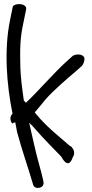

<svg xmlns="http://www.w3.org/2000/svg" viewBox="-20 -761 446 934"><path d="M29 -664C-1 -519 12 -350 41 -208C27 -195 28 -173 40 -160C44 -163 46 -164 54 -166C57 -153 60 -135 63 -119C83 -43 121 68 138 127L142 140C152 164 200 154 191 122L188 107C186 96 178 67 165 19C152 -28 141 -81 128 -137L122 -164C134 -153 144 -142 156 -128C178 -102 256 -21 277 0H278C283 11 313 66 334 4C346 -13 340 -33 330 -43L329 -46L319 -52C312 -58 294 -73 262 -101C216 -140 183 -172 149 -214C164 -231 182 -254 203 -279C239 -320 306 -378 351 -416L379 -441C386 -450 391 -462 391 -476C391 -484 382 -496 360 -496C351 -496 343 -494 337 -491H336L307 -465C241 -406 171 -322 106 -261L96 -272C88 -327 80 -390 79 -433C77 -524 77 -574 94 -651L107 -715C111 -730 95 -739 80 -741C66 -742 46 -739 42 -728Z"/></svg>

Font: Stray Cat
Style: ExBdCn
Weight: 800
Version: Version 1.0